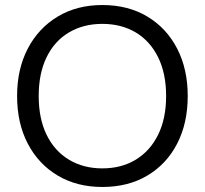

<svg xmlns="http://www.w3.org/2000/svg" viewBox="-20 -732 815 764"><path d="M387 12Q286 12 209.5 -33.5Q133 -79 90.5 -160.5Q48 -242 48 -350Q48 -457 90.5 -538.5Q133 -620 209.5 -666Q286 -712 387 -712Q490 -712 566.5 -666Q643 -620 685 -538.5Q727 -457 727 -350Q727 -242 685 -160.5Q643 -79 566.5 -33.5Q490 12 387 12ZM387 -62Q463 -62 520 -96.5Q577 -131 609 -195.5Q641 -260 641 -350Q641 -440 609 -504.5Q577 -569 520 -603Q463 -637 387 -637Q312 -637 254.5 -603Q197 -569 165.5 -504.5Q134 -440 134 -350Q134 -260 165.5 -195.5Q197 -131 254.5 -96.5Q312 -62 387 -62Z"/></svg>

Font: DM Sans
Style: Regular
Weight: 400
Designer: Colophon Foundry, Jonny Pinhorn
Foundry: Colophon Foundry
Version: Version 4.004; ttfautohint (v1.8.4.7-5d5b)